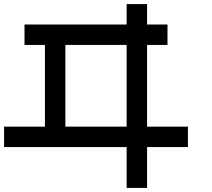

<svg xmlns="http://www.w3.org/2000/svg" viewBox="-20 -920 1040 940"><path d="M0 -200V-300H200V-700H100V-800H600V-900H700V-800H800V-700H700V-300H900V-200H700V0H600V-200ZM300 -300H600V-700H300Z"/></svg>

Font: Galmuri9 Regular
Style: Regular
Weight: 400
Designer: Lee Minseo (quiple)
Version: Version 2.399;hotconv 1.1.1;makeotfexe 2.6.0 DEVELOPMENT